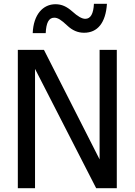

<svg xmlns="http://www.w3.org/2000/svg" viewBox="-20 -989 707 1009"><path d="M473.6 -969.2C471.2 -916.5 456.1 -890.1 428.2 -890.1C410.2 -890.1 388.2 -903.3 359.4 -929.2C330.6 -954.6 304.2 -966.8 271.5 -966.8C206.1 -966.8 155.8 -913.1 151.9 -814.9H220.2C222.7 -867.7 235.4 -896 265.1 -896C284.2 -896 301.8 -884.3 333 -855C360.4 -829.1 388.7 -816.9 421.9 -816.9C492.7 -816.9 535.6 -869.1 542 -969.2ZM593.8 -727.1H503.4V-151.4L210.9 -727.1H73.7V0H164.1V-627L485.4 0H593.8Z"/></svg>

Font: SG Kara
Style: Regular
Weight: 400
Designer: Damoon Khanjanzadeh
Version: Version 1.000